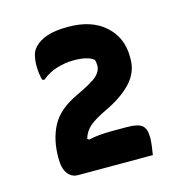

<svg xmlns="http://www.w3.org/2000/svg" viewBox="-74 -862 548 574"><g transform="rotate(-15 200.0 -575.0)"><path d="M331 -357H100Q80 -357 68 -373Q56 -389 56 -420V-423Q56 -479 78 -520.5Q100 -562 158 -589Q211 -614 225.5 -628Q240 -642 240 -659Q240 -670 237 -677Q219 -692 176 -692Q149 -692 123 -684Q97 -676 77 -659H71Q67 -667 65.5 -681Q64 -695 64 -705Q64 -721 67.5 -736Q71 -751 81 -761Q95 -776 120 -784.5Q145 -793 185 -793Q258 -793 299.5 -755.5Q341 -718 341 -659V-651Q341 -611 312 -579.5Q283 -548 230 -523Q196 -507 178.5 -492.5Q161 -478 154 -455L159 -451Q188 -458 233 -458H277Q312 -458 324.5 -447.5Q337 -437 337 -410Q337 -400 335 -384Q333 -368 331 -357Z"/></g></svg>

Font: Recursive Sn Csl St
Style: Bold
Weight: 700
Version: Version 1.079;hotconv 1.0.112;makeotfexe 2.5.65598; ttfautoh